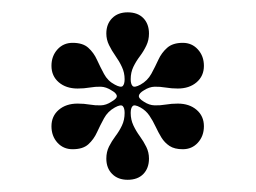

<svg xmlns="http://www.w3.org/2000/svg" viewBox="-20 -747 421 316"><path d="M190.1 -451.1Q174.1 -451.1 164.6 -460.7Q155 -470.3 155 -486Q155 -496.9 159.4 -505.8Q163.8 -514.6 170.1 -523Q176.4 -531.3 180.7 -540.4Q185.1 -549.6 185.1 -561.1Q185.1 -569.1 182.1 -572.3Q179 -575.6 169 -570.1Q157.4 -563.7 151.2 -552.3Q144.9 -540.8 139.6 -529.2Q134.4 -517.7 125.4 -509.5Q116.5 -501.4 99.5 -501.4Q84.3 -501.4 74.5 -512.2Q64.7 -523.1 64.7 -539.2Q64.7 -555.9 76.7 -566.2Q88.7 -576.5 107.7 -576.5Q118.3 -576.5 127.6 -574.9Q137 -573.3 145.8 -573.6Q154.7 -573.8 163.4 -579.6Q173.1 -585.1 172.2 -589.6Q171.2 -594 163.4 -598.3Q154.7 -604 145.8 -604.3Q137 -604.5 127.6 -602.9Q118.3 -601.3 107.7 -601.3Q88.7 -601.3 76.7 -611.6Q64.7 -621.9 64.7 -638.7Q64.7 -654.7 74.5 -665.6Q84.3 -676.5 99.5 -676.5Q116.5 -676.5 125.4 -668.3Q134.4 -660.2 139.6 -648.6Q144.9 -637 151.2 -625.3Q157.4 -613.7 169 -607.7Q179 -602.3 182.1 -605.5Q185.1 -608.7 185.1 -616.7Q185.1 -627.3 180.7 -636.7Q176.4 -646.1 170.1 -654.9Q163.8 -663.8 159.4 -672.9Q155 -681.9 155 -691.8Q155 -707.5 164.6 -717.1Q174.1 -726.7 190.1 -726.7Q206.7 -726.7 216 -717.1Q225.2 -707.5 225.2 -691.8Q225.2 -680.9 220.8 -671.9Q216.5 -662.8 210.2 -654.4Q203.9 -646.1 199.5 -637Q195.1 -627.8 195.1 -616.7Q195.1 -608.7 198.2 -605.5Q201.2 -602.3 211.2 -607.7Q222.8 -614.1 229.1 -625.6Q235.3 -637 240.6 -648.6Q245.9 -660.2 255.1 -668.3Q264.3 -676.5 280.8 -676.5Q295.9 -676.5 305.7 -665.6Q315.6 -654.7 315.6 -638.7Q315.6 -621.9 303.6 -611.6Q291.6 -601.3 272.6 -601.3Q262.4 -601.3 252.8 -602.9Q243.2 -604.5 234.4 -604.3Q225.6 -604 216.8 -598.3Q209.4 -594 208.6 -589.6Q207.7 -585.1 216.8 -579.6Q225.6 -573.8 234.4 -573.6Q243.2 -573.3 252.8 -574.9Q262.4 -576.5 272.6 -576.5Q291.6 -576.5 303.6 -566.2Q315.6 -555.9 315.6 -539.2Q315.6 -523.1 305.7 -512.2Q295.9 -501.4 280.8 -501.4Q267.2 -501.4 259 -506.8Q250.9 -512.2 245.7 -520.6Q240.6 -529 236.1 -538.6Q231.6 -548.3 225.9 -556.7Q220.2 -565.1 211.2 -570.1Q201.2 -575.6 198.2 -572.3Q195.1 -569.1 195.1 -561.1Q195.1 -550.1 199.5 -540.7Q203.9 -531.3 210.2 -522.7Q216.5 -514 220.8 -505.2Q225.2 -496.3 225.2 -486Q225.2 -470.3 216 -460.7Q206.7 -451.1 190.1 -451.1Z"/></svg>

Font: Kalnia Thin
Style: Regular
Weight: 100
Version: Version 1.105